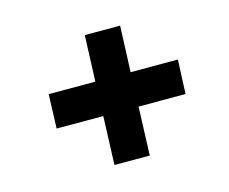

<svg xmlns="http://www.w3.org/2000/svg" viewBox="-70 -614 741 620"><g transform="rotate(-15 300.5 -304.0)"><path d="M242 -89 248 -251H92L96 -365H252L258 -519H376L370 -365H528L523 -251H366L360 -89Z"/></g></svg>

Font: Literata 7pt
Style: Bold Italic
Weight: 700
Italic angle: -2°
Designer: Latin by Veronika Burian and Jose Scaglione. Greek by Irene Vlachou. Cyrillic by Vera Evstafieva
Foundry: TypeTogether
Version: Version 3.002